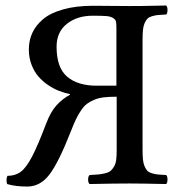

<svg xmlns="http://www.w3.org/2000/svg" viewBox="-20 -668 643 699"><path d="M186 -498Q186 -421.4 224.6 -388.7Q263.2 -356 332 -356H403.8V-565.9Q403.8 -582.5 402.1 -589.8Q400.4 -597.2 391.1 -602.8Q381.8 -608.4 366 -609.6Q350.1 -610.8 317.9 -610.8Q260.7 -610.8 223.4 -581.1Q186 -551.3 186 -498ZM5.9 2Q1 -13.2 6.8 -27.8Q35.6 -27.8 55.4 -42.5Q75.2 -57.1 96.2 -96.9Q117.2 -136.7 147.9 -217.8Q164.1 -260.7 185.5 -284.4Q207 -308.1 234.9 -323.2V-325.2Q214.4 -329.6 194.3 -337.4Q174.3 -345.2 154.1 -359.1Q133.8 -373 118.9 -390.6Q104 -408.2 94.5 -433.3Q85 -458.5 85 -487.8Q85 -520 97.4 -547.6Q109.9 -575.2 136.5 -597.9Q163.1 -620.6 210 -633.8Q256.8 -647 319.8 -647Q335.9 -647 383.3 -646.5Q430.7 -646 451.2 -646Q475.1 -645.5 585 -647.9Q589.8 -643.6 589.8 -631.6Q589.8 -619.6 585 -615.2Q565.9 -614.3 555.2 -613.3Q544.4 -612.3 533.2 -608.9Q522 -605.5 516.6 -599.9Q511.2 -594.2 506.6 -584Q502 -573.7 500.5 -559.3Q499 -544.9 499 -523.9V-122.1Q499 -101.1 500.5 -86.7Q502 -72.3 506.6 -62Q511.2 -51.8 516.6 -46.1Q522 -40.5 533.2 -37.1Q544.4 -33.7 555.2 -32.7Q565.9 -31.7 585 -30.8Q589.8 -26.4 589.8 -14.4Q589.8 -2.4 585 2Q491.2 0 451.2 0Q401.9 0 306.2 2Q300.8 -2.4 300.8 -14.4Q300.8 -26.4 306.2 -30.8Q328.1 -31.7 339.6 -33Q351.1 -34.2 364.3 -37.6Q377.4 -41 383.5 -46.6Q389.6 -52.2 395.5 -62.3Q401.4 -72.3 403.1 -86.7Q404.8 -101.1 404.8 -122.1V-315.9Q377.9 -315.9 358.6 -313.7Q339.4 -311.5 323.5 -304.9Q307.6 -298.3 296.6 -290Q285.6 -281.7 275.4 -266.6Q265.1 -251.5 257.1 -234.9Q249 -218.3 238.8 -191.9Q193.4 -76.2 159.9 -32.5Q126.5 11.2 79.1 11.2Q36.1 11.2 5.9 2Z"/></svg>

Font: Common Serif News
Style: Regular
Weight: 450
Designer: Philipp H. Poll, Khaled Hosny
Foundry: Stefan Peev, Context Ltd.
Version: Version 1.026